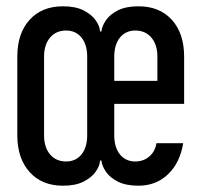

<svg xmlns="http://www.w3.org/2000/svg" viewBox="-20 -580 640 610"><path d="M180 10Q113 10 74 -33.5Q35 -77 35 -150V-400Q35 -474 74 -517Q113 -560 180 -560Q220 -560 245.5 -547Q271 -534 284 -515.5Q297 -497 298 -480H302Q304 -497 316.5 -515.5Q329 -534 354.5 -547Q380 -560 420 -560Q487 -560 526 -517Q565 -474 565 -400V-250H343V-150Q343 -112 361 -89.5Q379 -67 410 -67Q436 -67 454.5 -83Q473 -99 477 -125H562Q552 -63 514 -26.5Q476 10 420 10Q380 10 354.5 -3Q329 -16 316.5 -34.5Q304 -53 302 -70H298Q297 -53 284 -34.5Q271 -16 245.5 -3Q220 10 180 10ZM190 -67Q221 -67 239 -89.5Q257 -112 257 -150V-400Q257 -438 239 -460.5Q221 -483 190 -483Q158 -483 139 -460.5Q120 -438 120 -400V-150Q120 -112 139 -89.5Q158 -67 190 -67ZM343 -323H480V-400Q480 -438 461 -460.5Q442 -483 410 -483Q379 -483 361 -460.5Q343 -438 343 -400Z"/></svg>

Font: JetBrainsMonoNL NFM
Style: Regular
Weight: 400
Monospace: yes
Designer: Philipp Nurullin, Konstantin Bulenkov
Foundry: JetBrains
Version: Version 2.304; ttfautohint (v1.8.4.7-5d5b);Nerd Fonts 3.3.0